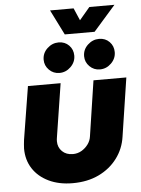

<svg xmlns="http://www.w3.org/2000/svg" viewBox="-60 -947 742 1007"><g transform="rotate(-5 310.5 -443.5)"><path d="M610 -515 563 -207Q554 -144 516.5 -94Q479 -44 419.5 -15.5Q360 13 282 13Q210 13 156 -13Q102 -39 72.5 -84.5Q43 -130 43 -190Q43 -200 44.5 -213Q46 -226 47 -236L92 -515H264L220 -234Q219 -230 218.5 -223.5Q218 -217 218 -213Q218 -181 239.5 -160Q261 -139 296 -139Q321 -139 341.5 -151Q362 -163 376 -182Q390 -201 393 -224L437 -515ZM476 -569Q444 -569 421.5 -591.5Q399 -614 399 -645Q399 -680 425 -704.5Q451 -729 485 -729Q518 -729 539.5 -707Q561 -685 561 -653Q561 -619 535.5 -594Q510 -569 476 -569ZM263 -569Q231 -569 208.5 -591.5Q186 -614 186 -645Q186 -680 212 -704.5Q238 -729 272 -729Q305 -729 326.5 -707Q348 -685 348 -653Q348 -619 322.5 -594Q297 -569 263 -569ZM308 -768 242 -900H366L394 -835L449 -900H581L465 -768Z"/></g></svg>

Font: MuseoModerno Thin ExtraBold
Style: Italic
Weight: 800
Italic angle: -9°
Version: Version 1.003